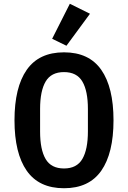

<svg xmlns="http://www.w3.org/2000/svg" viewBox="-20 -988 680 1020"><path d="M57 -349Q57 -524 122 -617Q187 -710 320 -710Q453 -710 518 -617Q583 -524 583 -349Q583 -174 518 -81Q453 12 320 12Q187 12 122 -81Q57 -174 57 -349ZM320 -93Q388 -93 417.5 -143.5Q447 -194 447 -290V-409Q447 -505 417.5 -555Q388 -605 320 -605Q252 -605 222.5 -555Q193 -505 193 -409V-289Q193 -193 222.5 -143Q252 -93 320 -93ZM333 -745 257 -782 351 -968 458 -915Z"/></svg>

Font: Writer SemiBold
Style: Regular
Weight: 600
Monospace: yes
Designer: Mike Abbink, Paul van der Laan, Pieter van Rosmalen
Foundry: Bold Monday
Version: Version 2.001 2020